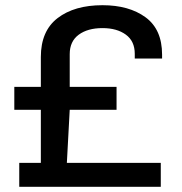

<svg xmlns="http://www.w3.org/2000/svg" viewBox="-20 -718 698 738"><path d="M54 0V-92H137V-296H35V-384H137V-499Q137 -599 201.5 -648.5Q266 -698 374 -698Q476 -698 539.5 -651.5Q603 -605 603 -508V-493H498V-511Q498 -560 463.5 -585Q429 -610 374 -610Q317 -610 282.5 -584.5Q248 -559 248 -510V-384H428V-296H248L237 -92H598V0Z"/></svg>

Font: Archivo SemiExpanded Medium
Style: Regular
Weight: 500
Width: 6
Designer: Hector Gatti
Foundry: Omnibus-Type
Version: Version 2.001; ttfautohint (v1.8.3)